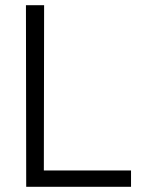

<svg xmlns="http://www.w3.org/2000/svg" viewBox="-20 -720 567 740"><path d="M149 -63H485V0H81L80 -700H150Z"/></svg>

Font: Lopes Sans Light
Style: Regular
Weight: 300
Designer: Gabriel Lam, Diego Maldonado
Foundry: TypeRant, Foresti Design
Version: Version 4.000